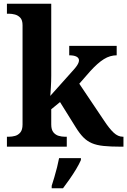

<svg xmlns="http://www.w3.org/2000/svg" viewBox="-20 -780 677 1021"><path d="M16.8 0V-53H28.9Q43.8 -53 60.2 -57.4Q76.7 -61.9 88.3 -75.9Q99.9 -90 99.9 -118.1V-645.9Q99.9 -673 87.8 -685.8Q75.7 -698.6 59.2 -702.8Q42.8 -707 28.9 -707H16.8V-760H252.5V-376.9Q252.5 -363.9 252 -347.3Q251.5 -330.6 250.5 -314.5Q249.5 -298.5 248.7 -286.3Q247.9 -274.1 247.3 -270L373.5 -411.1Q384.4 -423.5 390.1 -432.5Q395.8 -441.4 397.9 -448Q400 -454.6 400 -458.9Q400 -471.9 386.6 -478.9Q373.1 -485.9 348.1 -485.9V-536H600.5V-485.9Q583.5 -485.9 566.5 -481Q549.5 -476.2 532.5 -465.6Q515.5 -455.1 497.5 -439Q479.5 -423 459.5 -401L401.6 -334.8L534.6 -136.8Q561.8 -95.6 584.7 -74.3Q607.6 -53 632.9 -53H636.5V0H622.5Q567.9 0 530.7 -3.9Q493.6 -7.7 468.3 -18.7Q443 -29.6 423.2 -49.7Q403.4 -69.8 383 -102.8L299.2 -237.2L252.5 -199V-118.3Q252.5 -89.9 264.3 -75.9Q276 -62 292.5 -57.5Q309 -53 322.9 -53H335.1V0ZM254.9 208Q261.5 187.7 269.1 161.9Q276.7 136 283.5 109.3Q290.2 82.7 294.2 61H410.3V71Q401.3 92 385.3 118.7Q369.3 145.4 350.4 172.4Q331.5 199.4 315.2 221H254.9Z"/></svg>

Font: Noto Serif Malayalam
Style: Regular
Weight: 400
Designer: Indian type Foundry, Jelle Bosma, Monotype Design Team
Foundry: Monotype Imaging Inc.
Version: Version 2.103